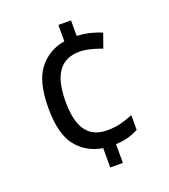

<svg xmlns="http://www.w3.org/2000/svg" viewBox="-135 -822 819 929"><g transform="rotate(-20 275.0 -357.0)"><path d="M272.9 -724.1V-640.1C217.8 -630.9 173.3 -604.5 140.1 -562C106.4 -519.5 89.8 -452.6 89.8 -361.8C89.8 -272.5 106.4 -207.5 139.6 -166C172.4 -124.5 216.8 -99.1 272.9 -89.8V9.8H337.9V-86.9C386.2 -88.4 419.9 -99.6 455.1 -117.2V-193.8C414.6 -176.8 376.5 -164.1 321.8 -164.1C228.5 -164.1 178.7 -224.1 178.7 -362.8C178.7 -500 225.1 -567.9 324.7 -567.9C359.9 -567.9 402.8 -555.2 438 -542L463.9 -615.2C432.1 -629.4 386.2 -641.6 337.9 -644V-724.1Z"/></g></svg>

Font: Avrile Sans
Style: Regular
Weight: 400
Designer: Monotype Design Team, Google (font), Stefan Peev (BGR Cyrillic), Cristiano Sobral (main changes)
Foundry: The Avrile Sans Project Authors
Version: Version 3.110